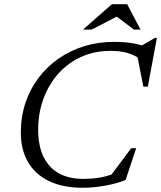

<svg xmlns="http://www.w3.org/2000/svg" viewBox="-20 -878 762 908"><path d="M521.5 -58 498 -40 600.5 -177H624L574 -27Q535 -10.5 478.8 -0.2Q422.5 10 372 10Q277 10 211.5 -21.8Q146 -53.5 112.2 -112Q78.5 -170.5 78.5 -251Q78.5 -325.5 100.2 -391Q122 -456.5 162 -509.5Q202 -562.5 256.8 -600.8Q311.5 -639 378 -659.5Q444.5 -680 519 -680Q545 -680 570.5 -678Q596 -676 621 -671Q646 -666 670.5 -656.5L641 -657.5L713.5 -699H722L679 -468H658L629 -615L653.5 -593Q616 -618 582.5 -627.8Q549 -637.5 501.5 -637.5Q440.5 -637.5 388 -618.8Q335.5 -600 293.5 -565.8Q251.5 -531.5 221.8 -484.8Q192 -438 176.2 -382.5Q160.5 -327 160.5 -265.5Q160.5 -188.5 185.8 -136.5Q211 -84.5 258.8 -58.2Q306.5 -32 374 -32Q412 -32 447.8 -37.5Q483.5 -43 521.5 -58ZM372.5 -738 509 -858H581.5L644.5 -738H613.5L527.5 -803H539L413.5 -738Z"/></svg>

Font: Newsreader Text
Style: Italic
Weight: 400
Italic angle: -17°
Designer: Hugues Gentile
Foundry: Production Type
Version: Version 1.001